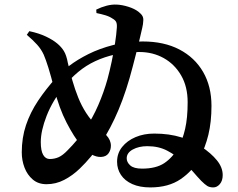

<svg xmlns="http://www.w3.org/2000/svg" viewBox="-20 -807 1040 838"><path d="M636 11Q590 11 557.5 -3.5Q525 -18 508 -43.5Q491 -69 491 -101Q491 -138 513 -165.5Q535 -193 571.5 -208.5Q608 -224 653 -224Q719 -224 771.5 -207.5Q824 -191 857 -168Q902 -138 927 -107Q952 -76 952 -43Q952 -18 939.5 -3.5Q927 11 911 11Q895 11 884.5 4.5Q874 -2 858 -18Q840 -37 822 -58Q804 -79 777 -103Q748 -129 710.5 -149Q673 -169 623 -169Q586 -169 559.5 -154.5Q533 -140 533 -116Q533 -99 548.5 -85Q564 -71 600 -71Q661 -71 697 -95Q733 -119 759 -164Q777 -197 788 -244.5Q799 -292 799 -361Q799 -429 770.5 -478Q742 -527 694.5 -553.5Q647 -580 588 -580Q532 -580 484 -569.5Q436 -559 395.5 -540Q355 -521 321.5 -493Q288 -465 261 -432Q209 -367 183.5 -301.5Q158 -236 158 -187Q158 -149 168.5 -131Q179 -113 197 -113Q218 -113 236 -121Q254 -129 275 -151Q319 -195 352 -244Q385 -293 409 -348.5Q433 -404 449 -461Q459 -498 467.5 -538.5Q476 -579 482 -617.5Q488 -656 490 -687Q491 -704 486.5 -712Q482 -720 471 -726Q458 -735 439.5 -740.5Q421 -746 401 -750L400 -765Q422 -776 445 -782Q468 -788 489 -787Q513 -786 540 -777.5Q567 -769 584 -756Q597 -746 602 -736.5Q607 -727 605 -713Q605 -704 601 -686Q597 -668 591 -643Q585 -618 577.5 -587Q570 -556 560 -519Q532 -410 497.5 -328Q463 -246 421.5 -183.5Q380 -121 328 -71Q297 -41 260.5 -22Q224 -3 183 -3Q147 -3 123 -23.5Q99 -44 87 -75.5Q75 -107 75 -142Q75 -206 93.5 -261Q112 -316 146 -367Q180 -418 226 -469Q247 -493 282.5 -520Q318 -547 366 -571Q414 -595 474 -610.5Q534 -626 603 -626Q696 -626 763 -591Q830 -556 866.5 -493Q903 -430 903 -345Q903 -275 889.5 -219Q876 -163 850 -115Q822 -62 769 -25.5Q716 11 636 11ZM421 -122Q401 -121 378.5 -133.5Q356 -146 334 -172Q303 -209 270.5 -272Q238 -335 217 -418Q202 -477 191 -512Q180 -547 171 -568Q160 -592 142 -612Q124 -632 97 -655L108 -671Q150 -662 180.5 -647.5Q211 -633 230 -617Q248 -602 259 -584Q270 -566 276 -533Q285 -494 296 -455.5Q307 -417 321.5 -381Q336 -345 356 -314Q376 -283 402 -258Q423 -239 443.5 -217.5Q464 -196 464 -171Q464 -152 453.5 -137.5Q443 -123 421 -122Z"/></svg>

Font: Noto Serif HK ExtraLight
Style: Bold
Weight: 700
Version: Version 2.002-H1;hotconv 1.1.0;makeotfexe 2.6.0